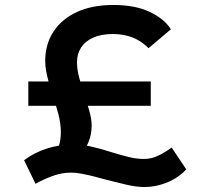

<svg xmlns="http://www.w3.org/2000/svg" viewBox="-20 -732 845 773"><path d="M253 -53 168 -74Q183 -82 196 -100.5Q209 -119 217 -144.5Q225 -170 225 -199Q225 -216 222.5 -234.5Q220 -253 215 -272.5Q210 -292 204 -311.5Q198 -331 191 -351Q182 -381 175.5 -404Q169 -427 165.5 -447.5Q162 -468 162 -487Q162 -554 195.5 -605Q229 -656 290.5 -684Q352 -712 436 -712Q524 -712 583 -684Q642 -656 668 -614L578 -538Q559 -557 537.5 -569.5Q516 -582 490 -588.5Q464 -595 434 -595Q387 -595 355 -580.5Q323 -566 306.5 -540.5Q290 -515 290 -482Q290 -452 299 -418.5Q308 -385 319 -354Q330 -319 339.5 -286Q349 -253 349 -226Q349 -191 336.5 -160.5Q324 -130 302.5 -103.5Q281 -77 253 -53ZM562 21Q528 21 486.5 11Q445 1 409 -8Q385 -15 359 -21.5Q333 -28 309.5 -32.5Q286 -37 265 -37Q228 -37 190.5 -23Q153 -9 123 8L77 -87Q117 -117 167 -133.5Q217 -150 274 -150Q313 -150 349.5 -141.5Q386 -133 430 -119Q462 -109 495.5 -100.5Q529 -92 560 -92Q590 -92 618.5 -106Q647 -120 671 -138L730 -50Q698 -16 653 2.5Q608 21 562 21ZM94 -306V-404H587V-306Z"/></svg>

Font: Lexend Giga Medium
Style: Regular
Weight: 500
Designer: Bonnie Shaver-Troup, Thomas Jockin
Foundry: Lexend
Version: Version 1.007